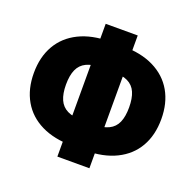

<svg xmlns="http://www.w3.org/2000/svg" viewBox="-139 -914 1118 1100"><g transform="rotate(20 420.0 -364.0)"><path d="M381.8 -46.4Q270.5 -46.4 192.1 -85Q113.8 -123.5 72.8 -194.8Q31.7 -266.1 31.7 -363.8Q31.7 -461.4 72.8 -532.7Q113.8 -604 192.1 -642.8Q270.5 -681.6 381.8 -681.6H458.5Q569.8 -681.6 648.2 -642.8Q726.6 -604 767.6 -532.7Q808.6 -461.4 808.6 -363.8Q808.6 -266.1 767.6 -194.8Q726.6 -123.5 648.2 -85Q569.8 -46.4 458.5 -46.4ZM385.7 -202.6H454.6Q511.2 -202.6 546.1 -219.7Q581.1 -236.8 596.7 -272.5Q612.3 -308.1 612.3 -363.8Q612.3 -419.4 596.7 -455.3Q581.1 -491.2 546.1 -508.1Q511.2 -524.9 454.6 -524.9H385.7Q329.1 -524.9 294.2 -508.1Q259.3 -491.2 243.4 -455.6Q227.5 -419.9 227.5 -363.8Q227.5 -308.6 243.4 -272.7Q259.3 -236.8 294.2 -219.7Q329.1 -202.6 385.7 -202.6ZM322.3 41V-768.6H517.6V41Z"/></g></svg>

Font: Inter 17pt Black
Style: Regular
Weight: 900
Version: Version 4.001;git-66647c0bb